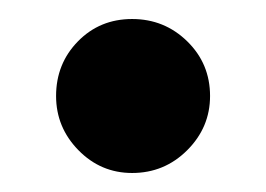

<svg xmlns="http://www.w3.org/2000/svg" viewBox="-20 -167 280 202"><path d="M201 -66Q201 -33 177 -9Q153 15 119 15Q86 15 62.5 -9Q39 -33 39 -66Q39 -100 62 -123.5Q85 -147 119 -147Q153 -147 177 -123.5Q201 -100 201 -66Z"/></svg>

Font: FiraGO Medium
Style: Regular
Weight: 500
Designer: bBox Type
Foundry: bBox Type GmbH
Version: Version 1.001;PS 001.001;hotconv 1.0.88;makeotf.lib2.5.64775